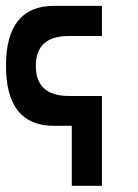

<svg xmlns="http://www.w3.org/2000/svg" viewBox="-20 -420 461 641"><path d="M320.3 -400.4Q320.3 -400.4 160.2 -400.4Q0 -400.4 0 -200.2Q0 0 160.2 0Q320.3 0 320.3 0Q320.3 -33.2 320.3 -99.6Q320.3 -99.6 210 -99.6Q99.6 -99.6 99.6 -200.2Q99.6 -299.8 210 -299.8Q320.3 -299.8 320.3 -299.8Q320.3 -334 320.3 -400.4ZM219.7 0Q219.7 49.8 219.7 200.2Q245.1 200.2 320.3 200.2Q320.3 150.4 320.3 0Q294.9 0 219.7 0Z"/></svg>

Font: Encounter VC
Style: Regular
Weight: 400
Designer: Silver Alicorn
Version: Version 1.0